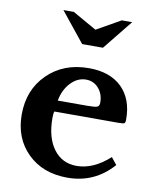

<svg xmlns="http://www.w3.org/2000/svg" viewBox="-89 -868 763 946"><g transform="rotate(10 292.5 -395.0)"><path d="M512 -128 540 -93Q449 10 313 10Q190 10 114 -64.5Q38 -139 38 -258Q38 -382 118.5 -461Q199 -540 325 -540Q431 -540 490 -482.5Q549 -425 549 -323Q549 -307 544 -303.5Q539 -300 516 -300H194Q190 -291 190 -267Q190 -169 232.5 -112Q275 -55 348 -55Q431 -55 512 -128ZM201 -356H346Q387 -356 398 -360.5Q409 -365 409 -382Q409 -425 384 -453.5Q359 -482 321 -482Q278 -482 244.5 -446.5Q211 -411 201 -356ZM375 -651H271L151 -800H203L323 -732L443 -800H495Z"/></g></svg>

Font: Libre Baskerville
Style: Bold
Weight: 700
Designer: Pablo Impallari, Rodrigo Fuenzalida
Foundry: Pablo Impallari, Rodrigo Fuenzalida
Version: Version 1.000